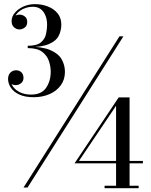

<svg xmlns="http://www.w3.org/2000/svg" viewBox="-20 -830 749 952"><path d="M96.5 100 572.5 -650H592L116.5 100ZM147.5 -348Q104 -348 75.8 -361.2Q47.5 -374.5 33.8 -395.2Q20 -416 20 -438.5Q20 -458.5 31.5 -470Q43 -481.5 60 -481.5Q75.5 -481.5 86 -471.5Q96.5 -461.5 96.5 -443.5Q96.5 -427.5 84.8 -417.8Q73 -408 58 -408Q43.5 -408 32 -416.8Q20.5 -425.5 20.5 -438.5H32Q32 -418 44.8 -400.2Q57.5 -382.5 80.2 -371.8Q103 -361 134 -361Q185.5 -361 208.5 -394.5Q231.5 -428 231.5 -475Q231.5 -499 223 -526Q214.5 -553 190.2 -572.2Q166 -591.5 117.5 -591.5V-599Q189.5 -599 229.8 -581.5Q270 -564 286 -535.5Q302 -507 302 -474Q302 -435 281.2 -406.8Q260.5 -378.5 225.2 -363.2Q190 -348 147.5 -348ZM498.5 103V91H555.5V-305.5L371.5 -32H688.5V-20H349.5L568.5 -347H622.5V91H667.5V103ZM117.5 -596V-603Q163 -603 183 -620Q203 -637 208.2 -661.2Q213.5 -685.5 213.5 -708Q213.5 -733 205.2 -753.2Q197 -773.5 181.5 -785Q166 -796.5 142.5 -796.5Q126 -796.5 109.5 -791.5Q93 -786.5 79.5 -776.8Q66 -767 58 -754Q50 -741 50 -725.5H38.5Q38.5 -740.5 51 -749Q63.5 -757.5 76.5 -757.5Q91.5 -757.5 103.2 -748.2Q115 -739 115 -721.5Q115 -702 102.2 -693Q89.5 -684 76.5 -684Q61.5 -684 49.5 -694.8Q37.5 -705.5 37.5 -725.5Q37.5 -748 53.8 -767Q70 -786 96.5 -797.8Q123 -809.5 153.5 -809.5Q187 -809.5 217 -798Q247 -786.5 265.5 -764Q284 -741.5 284 -708.5Q284 -678.5 271.2 -652.8Q258.5 -627 222.5 -611.5Q186.5 -596 117.5 -596Z"/></svg>

Font: Bodoni Moda 11pt Medium
Style: Regular
Weight: 500
Designer: Owen Earl
Foundry: indestructible type
Version: Version 2.004